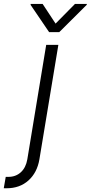

<svg xmlns="http://www.w3.org/2000/svg" viewBox="-112 -780 475 1004"><path d="M129.6 -545.5H193.2L94.1 52.9Q82.4 122.5 36.9 163.5Q-8.5 204.5 -77.8 204.5Q-81.3 204.5 -84.9 204.5Q-88.4 204.5 -92.3 204.2L-82 144.9H-68.5Q-29.5 144.9 -3 120.7Q23.4 96.6 30.9 52.9ZM110.8 -759.6 178.6 -656.6 280.2 -759.6H342.3L341.3 -754.6L197.8 -611.9H144.9L47.9 -754.6L48.7 -759.6Z"/></svg>

Font: Inter Light  BETA
Style: Italic
Weight: 300
Italic angle: 9.39999°
Designer: Rasmus Andersson
Foundry: rsms
Version: Version 3.011;git-f93a4a705